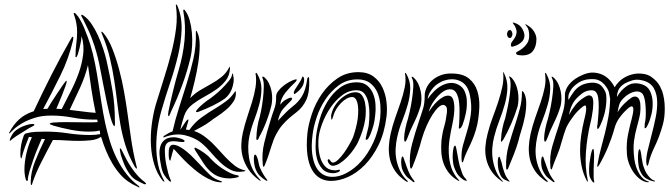

<svg xmlns="http://www.w3.org/2000/svg" viewBox="-20 -800 2963 849"><path d="M347 -716Q345 -719 341.5 -725.5Q338 -732 340 -734Q342 -736 346.5 -733Q351 -730 352 -729Q370 -716 385.5 -693Q401 -670 413.5 -642.5Q426 -615 436 -585Q446 -555 452 -528Q467 -462 477.5 -398Q488 -334 488 -266Q488 -264 488.5 -254Q489 -244 485 -242Q482 -244 478.5 -252Q475 -260 474 -263Q462 -300 452.5 -347.5Q443 -395 435 -434Q429 -464 424 -491.5Q419 -519 412.5 -545Q406 -571 397.5 -597.5Q389 -624 377 -653Q375 -657 370.5 -667Q366 -677 361 -687Q356 -697 352 -705.5Q348 -714 347 -716ZM587 25Q576 19 572 17.5Q568 16 557 9Q533 -5 513 -27.5Q493 -50 477 -77Q461 -104 448.5 -134.5Q436 -165 427 -195Q407 -182 379.5 -179.5Q352 -177 329 -177Q300 -177 271.5 -179Q243 -181 214 -181Q186 -129 161.5 -80.5Q137 -32 123 10Q123 11 122 14.5Q121 18 119 18Q116 18 116 11Q116 4 116 2Q116 -38 135.5 -87.5Q155 -137 179 -185L164 -186Q158 -172 147.5 -147Q137 -122 127.5 -95Q118 -68 110.5 -43Q103 -18 103 -3Q103 0 100 0Q96 0 94 -6.5Q92 -13 90.5 -21Q89 -29 88.5 -37.5Q88 -46 88 -49Q88 -84 97 -122.5Q106 -161 121 -193L108 -195Q99 -173 91 -151.5Q83 -130 77 -107Q77 -105 76 -102Q75 -99 73 -100Q71 -104 70.5 -109.5Q70 -115 70 -119Q70 -161 85 -200Q90 -210 95 -210Q116 -216 137.5 -217Q159 -218 182 -218Q232 -218 281 -210.5Q330 -203 379 -203Q403 -203 423 -207L421 -223Q410 -220 397.5 -219Q385 -218 374 -218Q335 -218 293.5 -226Q252 -234 214 -245Q212 -247 206 -248.5Q200 -250 200 -253Q200 -255 206 -256.5Q212 -258 214 -258Q228 -259 241.5 -259.5Q255 -260 269 -260Q292 -260 315 -259.5Q338 -259 362 -259Q374 -259 387 -259Q400 -259 412 -260L410 -271H397Q349 -271 301.5 -280Q254 -289 206 -289Q165 -289 133.5 -279Q102 -269 79.5 -256Q57 -243 43 -230Q29 -217 23 -211Q21 -210 21 -210Q20 -210 20 -212Q20 -213 21 -214Q39 -249 65 -272.5Q91 -296 129 -308Q167 -389 207.5 -469Q248 -549 293 -627Q294 -629 297 -633.5Q300 -638 303 -638Q304 -637 304 -636V-634Q304 -626 303 -622Q284 -541 247 -466Q210 -391 171 -318L190 -319Q193 -325 205.5 -345Q218 -365 232.5 -386.5Q247 -408 259 -425.5Q271 -443 274 -443L275 -440Q275 -435 269 -418Q263 -401 255 -381Q247 -361 239.5 -343.5Q232 -326 229 -319Q235 -319 241 -318.5Q247 -318 253 -318Q271 -354 291.5 -393.5Q312 -433 327 -474Q342 -515 347.5 -557Q353 -599 341 -640Q341 -635 338.5 -620Q336 -605 332 -588.5Q328 -572 324 -559.5Q320 -547 316 -547Q313 -547 313.5 -551Q314 -555 314 -556Q314 -582 317.5 -607.5Q321 -633 321 -659Q321 -694 310 -727Q310 -728 307 -735.5Q304 -743 309 -743Q311 -743 316 -738Q326 -728 335.5 -711Q345 -694 353 -674.5Q361 -655 368 -636Q375 -617 379 -604Q392 -561 400.5 -517.5Q409 -474 415.5 -430.5Q422 -387 429 -343Q436 -299 445 -256Q454 -214 466.5 -174Q479 -134 497 -98Q515 -62 538.5 -31.5Q562 -1 593 22Q598 27 596.5 28.5Q595 30 587 25ZM585 -60Q586 -54 584 -54.5Q582 -55 579.5 -58Q577 -61 574.5 -65Q572 -69 572 -70Q548 -114 534 -159.5Q520 -205 512 -251.5Q504 -298 498.5 -345.5Q493 -393 485.5 -442.5Q478 -492 466 -543Q454 -594 432 -647Q431 -649 429 -654Q427 -659 429 -660Q431 -660 434 -657L438 -653Q460 -627 477 -584Q494 -541 507 -492Q520 -443 528.5 -395Q537 -347 542 -311Q550 -254 559 -191Q568 -128 582 -72ZM288 -314Q317 -311 345.5 -307Q374 -303 403 -301Q392 -354 384 -406Q376 -458 369 -512Q356 -460 333.5 -411Q311 -362 288 -314ZM617 14Q597 5 582 -3.5Q567 -12 556 -27Q539 -50 529.5 -73Q520 -96 514 -116Q512 -124 510.5 -134Q509 -144 511 -144Q515 -144 521 -131Q527 -118 532 -109Q547 -78 570 -46.5Q593 -15 620 5Q628 12 625 14Q622 16 617 14ZM26 -178Q26 -178 24 -178H23Q23 -181 24 -184Q25 -187 26 -190Q34 -207 41.5 -215.5Q49 -224 66 -234Q76 -240 94 -246Q112 -252 123 -252Q125 -252 128.5 -251.5Q132 -251 132 -248Q132 -245 121.5 -240Q111 -235 108 -233Q70 -210 52 -198Q34 -186 26 -178Z M1011 -467Q1015 -451 1012.5 -435Q1010 -419 1004.5 -405Q999 -391 990.5 -380.5Q982 -370 974 -364Q950 -347 920 -332.5Q890 -318 861 -307Q859 -306 854 -304.5Q849 -303 847 -306Q846 -307 848.5 -311Q851 -315 852 -316Q862 -328 879 -342Q896 -356 909 -364Q913 -367 928.5 -379Q944 -391 960.5 -407.5Q977 -424 991 -441Q1005 -458 1006 -470Q1006 -472 1006.5 -472.5Q1007 -473 1007 -474Q1007 -475 1008 -475Q1010 -474 1010.5 -471.5Q1011 -469 1011 -467ZM823 -548Q809 -487 786 -424.5Q763 -362 737 -308Q735 -303 731.5 -294.5Q728 -286 725 -286Q723 -288 723.5 -296.5Q724 -305 725 -308Q728 -323 733 -346Q738 -369 744.5 -395Q751 -421 757.5 -446Q764 -471 770 -490Q790 -557 796 -622.5Q802 -688 791 -748Q790 -752 790.5 -754Q791 -756 791 -757Q796 -759 800 -751Q812 -735 819 -709.5Q826 -684 828.5 -655.5Q831 -627 829.5 -598.5Q828 -570 823 -548ZM765 -773Q785 -724 783 -668.5Q781 -613 767 -554Q753 -495 732.5 -434.5Q712 -374 695 -315Q684 -278 677.5 -236.5Q671 -195 671 -153.5Q671 -112 679 -73Q687 -34 706 -1Q709 4 705.5 3Q702 2 700 0Q675 -31 662.5 -71.5Q650 -112 647.5 -157Q645 -202 651 -249Q657 -296 669 -338Q687 -397 705.5 -455Q724 -513 738 -568Q752 -623 758.5 -674.5Q765 -726 758 -773Q758 -775 757.5 -777.5Q757 -780 759 -780Q761 -780 762.5 -777.5Q764 -775 765 -773ZM1030 -25Q1038 -23 1036 -20Q1034 -17 1031 -16Q1000 -8 971 -13Q942 -18 923 -32Q898 -50 879.5 -79Q861 -108 844 -134Q843 -136 841 -139.5Q839 -143 840 -145Q842 -148 845.5 -146.5Q849 -145 850 -144Q863 -138 881.5 -125Q900 -112 909 -101Q917 -92 931 -79.5Q945 -67 961.5 -56Q978 -45 996 -36Q1014 -27 1030 -25ZM1062 -47Q1067 -46 1064.5 -44Q1062 -42 1058 -42Q1026 -36 1001 -48.5Q976 -61 954.5 -81.5Q933 -102 912.5 -126Q892 -150 869 -169Q840 -192 797.5 -202Q755 -212 706 -193Q701 -191 702 -194Q703 -197 705 -199Q714 -205 724 -210.5Q734 -216 743 -219Q755 -272 772 -324.5Q789 -377 806 -432Q822 -483 835 -539Q848 -595 846 -658Q846 -664 848 -664Q850 -664 850.5 -661Q851 -658 853 -656Q863 -635 863 -600Q863 -565 857 -524.5Q851 -484 841 -442Q831 -400 821 -366Q841 -387 865.5 -401.5Q890 -416 914.5 -429.5Q939 -443 960 -460Q981 -477 994 -503Q994 -504 994.5 -505Q995 -506 996 -504Q996 -503 996.5 -501Q997 -499 997 -497Q995 -465 978 -443.5Q961 -422 937 -405Q913 -388 885 -373Q857 -358 833 -340Q804 -318 794 -287Q784 -256 777 -226Q782 -233 787.5 -241.5Q793 -250 798 -257.5Q803 -265 807 -269Q811 -273 813 -271Q814 -270 812.5 -264.5Q811 -259 809 -252Q807 -245 805 -238Q803 -231 802 -227Q807 -226 810.5 -226Q814 -226 817 -225Q840 -258 871 -280.5Q902 -303 936 -323Q959 -337 980.5 -353Q1002 -369 1019 -395Q1020 -398 1022 -396Q1023 -395 1022.5 -393.5Q1022 -392 1023 -389Q1024 -368 1011 -349Q998 -330 979 -314Q960 -298 940 -285Q920 -272 909 -263Q893 -251 874 -240.5Q855 -230 838 -221Q868 -211 894 -189Q917 -171 937 -148.5Q957 -126 977 -105Q997 -84 1017.5 -68Q1038 -52 1062 -47ZM748 -142Q746 -136 742.5 -125Q739 -114 737 -104Q735 -99 734.5 -94Q734 -89 732 -90Q729 -91 727.5 -98Q726 -105 726 -110Q726 -117 726 -126Q726 -135 727.5 -142.5Q729 -150 733.5 -155Q738 -160 747 -160Q760 -159 775.5 -150.5Q791 -142 807 -128.5Q823 -115 839 -98.5Q855 -82 871 -65Q888 -46 908.5 -26.5Q929 -7 958 1Q962 3 962 4.5Q962 6 957 6Q937 6 916.5 -2.5Q896 -11 876.5 -23.5Q857 -36 840.5 -50Q824 -64 812 -75Q795 -91 778.5 -109Q762 -127 748 -142ZM736 -1Q738 2 735.5 3Q733 4 728 0Q716 -11 706 -26.5Q696 -42 691 -74Q687 -93 685.5 -114.5Q684 -136 689 -153Q694 -170 708 -181.5Q722 -193 749 -193Q756 -193 765 -191Q774 -189 781.5 -186.5Q789 -184 793.5 -180.5Q798 -177 795 -174Q794 -171 784.5 -172Q775 -173 773 -173Q761 -175 749.5 -175.5Q738 -176 729 -173Q720 -170 714.5 -161.5Q709 -153 709 -137Q709 -103 715 -73Q719 -53 723.5 -35.5Q728 -18 736 -1Z M1180 -333Q1172 -299 1157.5 -261.5Q1143 -224 1125 -192Q1125 -190 1122.5 -185.5Q1120 -181 1116 -181Q1114 -181 1113.5 -187Q1113 -193 1114 -195Q1114 -211 1118 -237.5Q1122 -264 1128 -281Q1130 -287 1134.5 -310Q1139 -333 1142.5 -361.5Q1146 -390 1146.5 -416.5Q1147 -443 1140 -456V-460Q1144 -463 1149 -458Q1162 -447 1169.5 -431Q1177 -415 1180.5 -397.5Q1184 -380 1183.5 -363Q1183 -346 1180 -333ZM1219 -337Q1230 -351 1240 -357Q1250 -363 1260 -367Q1261 -367 1265 -368Q1269 -369 1271 -366Q1273 -363 1270 -359Q1267 -355 1265 -353Q1258 -346 1249.5 -337.5Q1241 -329 1234 -321Q1224 -310 1218 -295.5Q1212 -281 1209 -266Q1226 -284 1241.5 -300Q1257 -316 1275 -330Q1298 -347 1315 -374Q1332 -401 1339 -453Q1341 -458 1344 -459Q1347 -460 1347 -452Q1350 -394 1335 -360Q1320 -326 1290 -303Q1274 -291 1258 -277Q1242 -263 1227.5 -246Q1213 -229 1201 -206Q1189 -183 1180 -153Q1173 -130 1166 -109.5Q1159 -89 1151 -70Q1149 -63 1145 -63Q1142 -64 1142 -73Q1137 -121 1148.5 -168.5Q1160 -216 1176 -267Q1183 -292 1192.5 -317Q1202 -342 1201 -374Q1201 -385 1210 -397Q1219 -409 1232 -419.5Q1245 -430 1259 -437.5Q1273 -445 1283 -448Q1292 -451 1292 -447Q1292 -443 1286 -437Q1265 -418 1243.5 -392Q1222 -366 1219 -337ZM1132 -1Q1131 0 1130.5 -0.5Q1130 -1 1125 -4Q1095 -26 1078 -52Q1061 -78 1053.5 -105.5Q1046 -133 1047 -160.5Q1048 -188 1054 -214Q1062 -249 1073.5 -283.5Q1085 -318 1095 -350.5Q1105 -383 1110 -414.5Q1115 -446 1110 -475Q1110 -477 1113 -478Q1114 -478 1115 -476.5Q1116 -475 1117 -474Q1136 -442 1136 -408.5Q1136 -375 1127 -340.5Q1118 -306 1104.5 -270.5Q1091 -235 1083 -199Q1073 -153 1081.5 -101Q1090 -49 1128 -8Q1130 -5 1132 -4Q1134 -3 1132 -1ZM1162 0Q1160 0 1158 -1L1154 -3Q1140 -12 1129 -22.5Q1118 -33 1110 -53Q1107 -60 1105 -71.5Q1103 -83 1102.5 -93Q1102 -103 1103.5 -110Q1105 -117 1109 -116Q1112 -116 1115.5 -108Q1119 -100 1121 -92Q1123 -81 1125.5 -71Q1128 -61 1132 -53Q1143 -28 1161 -5Q1163 0 1162 0ZM1325 -449Q1325 -428 1313 -412Q1301 -396 1284 -385Q1281 -383 1280 -385.5Q1279 -388 1279 -389Q1279 -395 1284 -403.5Q1289 -412 1295.5 -421.5Q1302 -431 1308 -441Q1314 -451 1316 -459Q1319 -464 1322 -459Q1325 -454 1325 -449Z M1661 -277Q1664 -304 1662 -334Q1660 -364 1649.5 -389.5Q1639 -415 1617.5 -432Q1596 -449 1561 -449Q1514 -449 1479 -423.5Q1444 -398 1419 -360.5Q1394 -323 1380 -280.5Q1366 -238 1362 -203Q1356 -155 1360.5 -120Q1365 -85 1377 -62.5Q1389 -40 1407.5 -29Q1426 -18 1448 -18Q1479 -17 1513.5 -35.5Q1548 -54 1578 -87.5Q1608 -121 1630.5 -169.5Q1653 -218 1661 -277ZM1339 -208Q1343 -248 1359 -296Q1375 -344 1403.5 -385Q1432 -426 1472 -453.5Q1512 -481 1565 -481Q1605 -481 1631 -462Q1657 -443 1671 -413.5Q1685 -384 1689 -349.5Q1693 -315 1689 -284Q1680 -212 1654 -159Q1628 -106 1593 -70.5Q1558 -35 1519 -17.5Q1480 0 1444 0Q1417 0 1395.5 -12Q1374 -24 1359.5 -49.5Q1345 -75 1339.5 -114.5Q1334 -154 1339 -208ZM1451 -67Q1446 -67 1441 -70.5Q1436 -74 1433 -79Q1430 -84 1429 -89Q1428 -94 1433 -96Q1436 -97 1441 -89Q1446 -81 1452 -81Q1462 -81 1475.5 -94Q1489 -107 1501.5 -124.5Q1514 -142 1523.5 -159Q1533 -176 1537 -184Q1541 -192 1545 -204.5Q1549 -217 1552.5 -230Q1556 -243 1558.5 -255.5Q1561 -268 1562 -277Q1567 -322 1560 -346.5Q1553 -371 1537 -371Q1525 -371 1512 -363.5Q1499 -356 1487.5 -344Q1476 -332 1467 -317.5Q1458 -303 1454 -288Q1449 -271 1447 -271Q1444 -271 1444 -288Q1447 -307 1457 -325.5Q1467 -344 1482 -358.5Q1497 -373 1515 -382.5Q1533 -392 1552 -392Q1571 -392 1580.5 -378.5Q1590 -365 1594 -345.5Q1598 -326 1597.5 -305.5Q1597 -285 1595 -273Q1591 -246 1582.5 -220.5Q1574 -195 1562 -169Q1556 -157 1544 -139.5Q1532 -122 1516.5 -106Q1501 -90 1483.5 -78.5Q1466 -67 1451 -67ZM1483 -48Q1484 -42 1473.5 -38Q1463 -34 1452 -34Q1421 -35 1404.5 -54Q1388 -73 1381.5 -99Q1375 -125 1375.5 -153Q1376 -181 1378 -200Q1382 -233 1394 -274Q1406 -315 1428 -351Q1450 -387 1482 -411.5Q1514 -436 1558 -436Q1587 -436 1604.5 -421Q1622 -406 1630.5 -384Q1639 -362 1640.5 -336.5Q1642 -311 1639 -290Q1637 -267 1632 -248Q1627 -229 1618 -206Q1615 -199 1610 -190Q1605 -181 1599 -182Q1596 -183 1597.5 -190Q1599 -197 1601.5 -207.5Q1604 -218 1607 -229.5Q1610 -241 1611 -251Q1613 -268 1613.5 -293.5Q1614 -319 1609.5 -343Q1605 -367 1593 -384Q1581 -401 1557 -401Q1522 -401 1492.5 -378.5Q1463 -356 1441 -323.5Q1419 -291 1405.5 -255.5Q1392 -220 1389 -193Q1387 -177 1388 -153Q1389 -129 1395.5 -105.5Q1402 -82 1417 -65Q1432 -48 1458 -47Q1466 -46 1473.5 -48.5Q1481 -51 1483 -48Z M2044 -359Q2046 -328 2040 -299.5Q2034 -271 2025 -247Q2023 -242 2018.5 -236Q2014 -230 2010 -232Q2008 -232 2009 -239Q2010 -246 2010 -249Q2011 -260 2011.5 -276.5Q2012 -293 2012 -310Q2012 -327 2010.5 -342.5Q2009 -358 2006 -369Q1997 -401 1977.5 -404.5Q1958 -408 1938 -394Q1918 -380 1900 -355Q1882 -330 1876 -306Q1882 -315 1891.5 -327.5Q1901 -340 1913 -351.5Q1925 -363 1938.5 -370.5Q1952 -378 1964 -377Q1977 -376 1982.5 -363Q1988 -350 1989 -331Q1990 -312 1987 -290Q1984 -268 1980 -249Q1973 -218 1968 -185Q1963 -152 1964.5 -120.5Q1966 -89 1975.5 -59.5Q1985 -30 2008 -5Q2010 -2 2011 0Q2012 2 2006 -1Q1980 -16 1964.5 -36Q1949 -56 1941 -79Q1933 -102 1931.5 -127Q1930 -152 1932 -177Q1936 -213 1944 -240Q1952 -267 1956 -301Q1958 -322 1953 -328.5Q1948 -335 1941 -336Q1931 -337 1918.5 -325.5Q1906 -314 1892.5 -293Q1879 -272 1866.5 -244Q1854 -216 1845 -185Q1837 -154 1825.5 -120.5Q1814 -87 1804 -63Q1800 -54 1798 -54Q1796 -54 1794.5 -58Q1793 -62 1793 -64Q1789 -114 1802 -163Q1815 -212 1832 -262Q1842 -293 1850 -317Q1858 -341 1858 -378Q1858 -394 1866 -411.5Q1874 -429 1889.5 -443.5Q1905 -458 1928 -467Q1951 -476 1980 -475Q2028 -474 2054 -452.5Q2080 -431 2090.5 -398Q2101 -365 2099.5 -326.5Q2098 -288 2091 -252Q2085 -225 2077 -203Q2069 -181 2060 -162Q2051 -143 2043 -126Q2035 -109 2030 -92Q2029 -89 2028 -85.5Q2027 -82 2025 -82Q2023 -82 2022 -86Q2021 -90 2021 -95Q2019 -129 2028 -160.5Q2037 -192 2047 -225.5Q2057 -259 2062 -296Q2067 -333 2058 -378Q2049 -426 2014 -442Q1979 -458 1934 -440Q1928 -437 1918 -431Q1908 -425 1898.5 -415Q1889 -405 1881 -391.5Q1873 -378 1871 -362Q1883 -380 1899 -396Q1915 -412 1933 -421.5Q1951 -431 1969.5 -433Q1988 -435 2006 -426Q2027 -415 2035 -395.5Q2043 -376 2044 -359ZM1840 -332Q1829 -294 1810.5 -257Q1792 -220 1780 -186Q1779 -184 1776.5 -178.5Q1774 -173 1770 -174Q1768 -175 1767.5 -180.5Q1767 -186 1767 -189Q1767 -205 1772.5 -231.5Q1778 -258 1784 -275Q1786 -281 1791.5 -305.5Q1797 -330 1801.5 -359Q1806 -388 1807.5 -415Q1809 -442 1802 -454Q1798 -461 1802 -461Q1805 -461 1810 -456Q1822 -445 1829.5 -429Q1837 -413 1840.5 -395.5Q1844 -378 1843.5 -361Q1843 -344 1840 -332ZM2044 -1Q2042 0 2036 -2Q2033 -3 2031 -4Q2017 -13 2007 -24.5Q1997 -36 1987 -64Q1984 -74 1982.5 -89.5Q1981 -105 1982 -120Q1983 -135 1985.5 -145.5Q1988 -156 1993 -156Q1995 -156 1997.5 -144.5Q2000 -133 2002.5 -118Q2005 -103 2008 -88Q2011 -73 2013 -66Q2018 -51 2023 -36Q2028 -21 2039 -10Q2041 -8 2043 -4.5Q2045 -1 2044 -1ZM1774 1Q1743 -20 1726.5 -45Q1710 -70 1704 -97Q1698 -124 1699.5 -152Q1701 -180 1707 -207Q1715 -243 1727.5 -278.5Q1740 -314 1751.5 -347.5Q1763 -381 1769.5 -413Q1776 -445 1771 -474Q1771 -478 1772 -478Q1774 -478 1777 -473Q1795 -441 1794 -407Q1793 -373 1783 -337.5Q1773 -302 1758.5 -265.5Q1744 -229 1736 -192Q1731 -169 1729.5 -143.5Q1728 -118 1733 -93Q1738 -68 1749.5 -44Q1761 -20 1781 -1Q1785 1 1783 3Q1781 5 1778.5 3.5Q1776 2 1774 1ZM1812 5Q1809 7 1804 2Q1793 -6 1782.5 -15Q1772 -24 1762 -44Q1758 -51 1756 -62Q1754 -73 1754 -83.5Q1754 -94 1755.5 -101Q1757 -108 1760 -108Q1764 -107 1766.5 -97Q1769 -87 1771 -84Q1775 -73 1778 -63.5Q1781 -54 1785 -45Q1791 -31 1797 -21Q1803 -11 1811 -1Q1812 0 1813 2Q1814 4 1812 5Z M2269 -330Q2272 -343 2272.5 -360Q2273 -377 2270 -395Q2267 -413 2259.5 -429.5Q2252 -446 2240 -458Q2234 -462 2233 -462Q2229 -462 2233 -456Q2239 -443 2237.5 -415.5Q2236 -388 2231 -358.5Q2226 -329 2220.5 -305.5Q2215 -282 2214 -277Q2207 -259 2201.5 -232Q2196 -205 2196 -188Q2195 -186 2195 -180Q2195 -174 2198 -173Q2199 -173 2202 -178Q2205 -183 2207 -185Q2225 -217 2241.5 -255Q2258 -293 2269 -330ZM2273 -179Q2277 -197 2286 -225.5Q2295 -254 2301 -284.5Q2307 -315 2307 -344.5Q2307 -374 2295 -393Q2291 -397 2289 -397Q2287 -397 2288 -393Q2288 -355 2279.5 -322.5Q2271 -290 2261 -259Q2244 -208 2230 -159.5Q2216 -111 2218 -60Q2218 -57 2218.5 -53.5Q2219 -50 2222 -50Q2224 -50 2225 -52Q2226 -54 2228 -58Q2238 -82 2251 -114.5Q2264 -147 2273 -179ZM2202 0Q2183 -20 2173 -44.5Q2163 -69 2159 -94.5Q2155 -120 2157 -146Q2159 -172 2165 -195Q2174 -231 2188 -267Q2202 -303 2212 -338.5Q2222 -374 2223.5 -408.5Q2225 -443 2209 -476Q2206 -481 2205 -481Q2204 -481 2204 -479.5Q2204 -478 2205 -477Q2208 -447 2201 -415Q2194 -383 2183 -349.5Q2172 -316 2158.5 -280.5Q2145 -245 2136 -208Q2129 -181 2126.5 -153Q2124 -125 2130 -97.5Q2136 -70 2152 -45Q2168 -20 2198 1Q2200 3 2203 3.5Q2206 4 2202 0ZM2210 -38Q2207 -46 2203.5 -58Q2200 -70 2198 -81Q2196 -85 2193 -96Q2190 -107 2188 -107Q2184 -107 2182.5 -100Q2181 -93 2181 -82.5Q2181 -72 2182.5 -60.5Q2184 -49 2187 -41Q2193 -21 2201.5 -13Q2210 -5 2224 0Q2230 3 2233 3Q2234 3 2233.5 1.5Q2233 0 2232 0Q2225 -8 2219.5 -17Q2214 -26 2210 -38ZM2288 -555Q2283 -555 2272.5 -556.5Q2262 -558 2262 -566Q2262 -569 2271 -573.5Q2280 -578 2291 -586.5Q2302 -595 2311 -608.5Q2320 -622 2320 -643Q2320 -669 2310 -682Q2308 -685 2305 -688.5Q2302 -692 2303 -693Q2305 -693 2307.5 -691.5Q2310 -690 2311 -689Q2331 -678 2341.5 -660.5Q2352 -643 2352 -627Q2352 -595 2337 -575Q2322 -555 2288 -555ZM2251 -595Q2239 -590 2239 -601Q2239 -609 2245 -616.5Q2251 -624 2256.5 -633Q2262 -642 2264 -653.5Q2266 -665 2258 -682Q2256 -687 2251 -693Q2246 -699 2248 -700Q2250 -701 2256.5 -698.5Q2263 -696 2265 -695Q2282 -687 2290.5 -671Q2299 -655 2299 -643Q2299 -624 2283.5 -611.5Q2268 -599 2251 -595ZM2222 -649Q2222 -654 2225 -660.5Q2228 -667 2235 -667Q2240 -667 2243 -660.5Q2246 -654 2246 -649Q2246 -645 2243 -638.5Q2240 -632 2235 -632Q2228 -632 2225 -638Q2222 -644 2222 -649Z M2590 -253Q2576 -193 2571 -128Q2566 -63 2579 -2Q2580 0 2578.5 2.5Q2577 5 2575 0Q2558 -33 2551.5 -67Q2545 -101 2545 -134.5Q2545 -168 2550 -202Q2555 -236 2563 -269Q2564 -273 2567 -285.5Q2570 -298 2571.5 -310.5Q2573 -323 2571 -330Q2569 -337 2559 -330Q2536 -313 2516.5 -287.5Q2497 -262 2485 -238Q2484 -236 2480.5 -226.5Q2477 -217 2473.5 -206Q2470 -195 2467 -184.5Q2464 -174 2463 -171Q2455 -140 2443 -112Q2431 -84 2423 -60Q2420 -50 2419 -51Q2414 -51 2414 -60Q2409 -109 2422.5 -154.5Q2436 -200 2452 -248Q2462 -279 2470.5 -309.5Q2479 -340 2478 -377Q2477 -403 2497.5 -428Q2518 -453 2559 -470Q2583 -480 2604 -479Q2625 -478 2643 -470Q2661 -462 2675 -447Q2689 -432 2698 -414Q2704 -425 2716 -437.5Q2728 -450 2744.5 -459Q2761 -468 2781.5 -472.5Q2802 -477 2827 -473Q2845 -470 2858.5 -461Q2872 -452 2882.5 -440.5Q2893 -429 2899 -417Q2905 -405 2908 -397Q2919 -364 2919.5 -323Q2920 -282 2911 -249Q2896 -195 2875.5 -153Q2855 -111 2848 -78Q2845 -67 2844 -67Q2840 -67 2839.5 -71Q2839 -75 2838 -79Q2836 -100 2843.5 -132.5Q2851 -165 2861 -202.5Q2871 -240 2879 -279Q2887 -318 2886 -351.5Q2885 -385 2871 -410Q2857 -435 2823 -444Q2796 -451 2775.5 -444.5Q2755 -438 2741 -430Q2720 -416 2714 -400.5Q2708 -385 2708 -371Q2725 -402 2753 -420.5Q2781 -439 2819 -427Q2844 -419 2854.5 -397Q2865 -375 2866 -348Q2867 -321 2860.5 -294Q2854 -267 2845 -249Q2844 -247 2840 -239.5Q2836 -232 2831 -233Q2830 -233 2830.5 -241Q2831 -249 2831 -253Q2834 -265 2835 -281Q2836 -297 2835.5 -314Q2835 -331 2833 -347Q2831 -363 2827 -374Q2822 -388 2811.5 -392.5Q2801 -397 2789 -395Q2777 -393 2765.5 -387Q2754 -381 2746 -374Q2724 -355 2719 -339.5Q2714 -324 2711 -304Q2723 -324 2740.5 -341.5Q2758 -359 2775 -370Q2784 -374 2790.5 -373Q2797 -372 2801.5 -367.5Q2806 -363 2808 -356.5Q2810 -350 2811 -345Q2814 -312 2808.5 -287Q2803 -262 2795.5 -235.5Q2788 -209 2783.5 -176.5Q2779 -144 2785 -96Q2790 -61 2806 -33Q2822 -5 2846 2Q2853 4 2849.5 5Q2846 6 2844 6Q2826 4 2810 -8Q2794 -20 2781.5 -38Q2769 -56 2761 -78Q2753 -100 2752 -122Q2749 -167 2757.5 -207.5Q2766 -248 2774 -277Q2776 -285 2778.5 -297.5Q2781 -310 2780.5 -319Q2780 -328 2774 -329.5Q2768 -331 2754 -318Q2734 -300 2719 -279Q2704 -258 2697 -232Q2674 -149 2631 -73Q2629 -69 2626 -65.5Q2623 -62 2622 -63Q2620 -63 2621 -68Q2622 -73 2623 -78Q2629 -113 2638 -146Q2647 -179 2655.5 -213.5Q2664 -248 2670.5 -284.5Q2677 -321 2678 -363Q2676 -377 2672.5 -392Q2669 -407 2652 -427Q2632 -449 2605 -450Q2578 -451 2561 -445Q2550 -442 2537.5 -434Q2525 -426 2514.5 -415Q2504 -404 2497.5 -389.5Q2491 -375 2494 -358Q2505 -378 2519.5 -397Q2534 -416 2557 -426Q2564 -429 2575 -431.5Q2586 -434 2598 -434.5Q2610 -435 2622 -431Q2634 -427 2643 -416Q2659 -396 2660.5 -380Q2662 -364 2661 -348Q2659 -319 2652 -293.5Q2645 -268 2634 -245Q2633 -242 2629 -235.5Q2625 -229 2623 -229Q2621 -230 2620.5 -237.5Q2620 -245 2622 -248Q2623 -259 2625 -280.5Q2627 -302 2627.5 -325.5Q2628 -349 2625 -368.5Q2622 -388 2612 -396Q2603 -403 2585 -400Q2567 -397 2553 -386Q2539 -375 2529.5 -365Q2520 -355 2514 -344.5Q2508 -334 2503.5 -321.5Q2499 -309 2496 -292Q2508 -315 2524 -335Q2540 -355 2563 -369Q2579 -380 2588 -378Q2597 -376 2600.5 -367Q2604 -358 2603.5 -344Q2603 -330 2602 -318Q2600 -302 2597 -285Q2594 -268 2590 -253ZM2876 2Q2876 2 2871 2Q2869 2 2866 1Q2852 -2 2836 -11.5Q2820 -21 2809 -47Q2805 -57 2803 -73Q2801 -89 2801 -104Q2801 -119 2803 -130Q2805 -141 2809 -140Q2810 -140 2811.5 -135.5Q2813 -131 2814 -125Q2815 -119 2816 -113Q2817 -107 2817 -104Q2819 -90 2822 -76.5Q2825 -63 2830 -52Q2835 -37 2848.5 -20.5Q2862 -4 2873 -2Q2878 0 2876 2ZM2607 0Q2609 7 2607 7Q2602 7 2599 2Q2594 -4 2589 -15.5Q2584 -27 2585 -55Q2585 -66 2587 -81.5Q2589 -97 2591.5 -110.5Q2594 -124 2597 -133Q2600 -142 2604 -141Q2605 -141 2605.5 -136.5Q2606 -132 2606.5 -126Q2607 -120 2607 -114.5Q2607 -109 2607 -107Q2607 -91 2606 -78.5Q2605 -66 2605 -52Q2605 -33 2605 -20Q2605 -7 2607 0ZM2459 -332Q2448 -294 2429.5 -257Q2411 -220 2399 -186Q2398 -184 2395.5 -178.5Q2393 -173 2389 -174Q2387 -175 2386.5 -180.5Q2386 -186 2386 -189Q2386 -205 2391.5 -231.5Q2397 -258 2403 -275Q2405 -281 2410.5 -305.5Q2416 -330 2420.5 -359Q2425 -388 2426.5 -415Q2428 -442 2421 -454Q2417 -461 2421 -461Q2424 -461 2429 -456Q2441 -445 2448.5 -429Q2456 -413 2459.5 -395.5Q2463 -378 2462.5 -361Q2462 -344 2459 -332ZM2393 1Q2362 -20 2345.5 -45Q2329 -70 2323 -97Q2317 -124 2318.5 -152Q2320 -180 2326 -207Q2334 -243 2346.5 -278.5Q2359 -314 2370.5 -347.5Q2382 -381 2388.5 -413Q2395 -445 2390 -474Q2390 -478 2391 -478Q2393 -478 2396 -473Q2414 -441 2413 -407Q2412 -373 2402 -337.5Q2392 -302 2377.5 -265.5Q2363 -229 2355 -192Q2350 -169 2348.5 -143.5Q2347 -118 2352 -93Q2357 -68 2368.5 -44Q2380 -20 2400 -1Q2404 1 2402 3Q2400 5 2397.5 3.5Q2395 2 2393 1ZM2431 5Q2428 7 2423 2Q2412 -6 2401.5 -15Q2391 -24 2381 -44Q2377 -51 2375 -62Q2373 -73 2373 -83.5Q2373 -94 2374.5 -101Q2376 -108 2379 -108Q2383 -107 2385.5 -97Q2388 -87 2390 -84Q2394 -73 2397 -63.5Q2400 -54 2404 -45Q2410 -31 2416 -21Q2422 -11 2430 -1Q2431 0 2432 2Q2433 4 2431 5Z"/></svg>

Font: Akronim
Style: Regular
Weight: 400
Designer: Grzegorz Klimczewski
Foundry: Fonty.PL
Version: Version 1.001